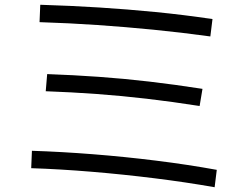

<svg xmlns="http://www.w3.org/2000/svg" viewBox="-20 -763 1040 806"><path d="M881 23Q762 2 629.5 -14.5Q497 -31 364.5 -42Q232 -53 111 -57L114 -130Q238 -126 371 -115.5Q504 -105 636.5 -88.5Q769 -72 890 -50ZM818 -318Q703 -336 596 -348.5Q489 -361 385 -368.5Q281 -376 172 -380L178 -452Q289 -448 394.5 -440.5Q500 -433 607 -420.5Q714 -408 830 -390ZM863 -610Q739 -627 622 -638.5Q505 -650 388.5 -658Q272 -666 146 -670L149 -743Q279 -739 397.5 -731.5Q516 -724 633 -712.5Q750 -701 872 -683Z"/></svg>

Font: M PLUS 1 Thin
Style: Regular
Weight: 400
Version: Version 1.001